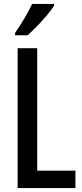

<svg xmlns="http://www.w3.org/2000/svg" viewBox="-20 -960 421 980"><path d="M70 0V-714H170V-89H365V0ZM256 -931Q244 -911 220 -882.5Q196 -854 169 -826.5Q142 -799 121 -780H57V-792Q112 -872 144 -940H256Z"/></svg>

Font: Noto Sans Lao Looped ExtraCondensed Medium
Style: Regular
Weight: 500
Width: 2
Designer: Mark Frömberg, Ben Mitchell
Foundry: The Fontpad Ltd
Version: Version 1.002; ttfautohint (v1.8.4.7-5d5b)